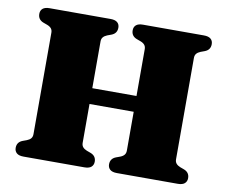

<svg xmlns="http://www.w3.org/2000/svg" viewBox="-77 -796 1056 892"><g transform="rotate(10 451.0 -350.0)"><path d="M212 -368.5H635.5V-294H212ZM347 -111Q347 -98.5 353.5 -90.8Q360 -83 372.5 -78L391.5 -71Q417.5 -61 417.5 -34Q417.5 -18.5 407 -9.2Q396.5 0 374.5 0H87.5Q65.5 0 55 -9.2Q44.5 -18.5 44.5 -34Q44.5 -61 70.5 -71L89.5 -78Q102.5 -83 108.8 -90.8Q115 -98.5 115 -111V-589Q115 -601.5 108.8 -609.2Q102.5 -617 89.5 -622L70.5 -629Q44.5 -639 44.5 -666Q44.5 -682 55 -691Q65.5 -700 87.5 -700H374.5Q396.5 -700 407 -691Q417.5 -682 417.5 -666Q417.5 -639 391.5 -629L372.5 -622Q360 -617 353.5 -609.2Q347 -601.5 347 -589ZM787.5 -111Q787.5 -98.5 794 -90.8Q800.5 -83 813 -78L832 -71Q858 -61 858 -34Q858 -18.5 847.5 -9.2Q837 0 815 0H528Q506 0 495.5 -9.2Q485 -18.5 485 -34Q485 -61 511 -71L530 -78Q543 -83 549.2 -90.8Q555.5 -98.5 555.5 -111V-589Q555.5 -601.5 549.2 -609.2Q543 -617 530 -622L511 -629Q485 -639 485 -666Q485 -682 495.5 -691Q506 -700 528 -700H815Q837 -700 847.5 -691Q858 -682 858 -666Q858 -639 832 -629L813 -622Q800.5 -617 794 -609.2Q787.5 -601.5 787.5 -589Z"/></g></svg>

Font: Fraunces
Style: Regular
Weight: 900
Version: Version 1.000;[b76b70a41]